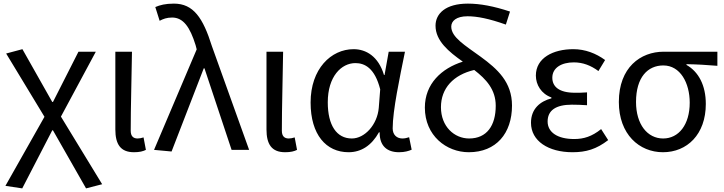

<svg xmlns="http://www.w3.org/2000/svg" viewBox="-20 -829 4002 1062"><path d="M103 213 269 -108H273L456 213L545 190L317 -184L510 -543H414L273 -265H269L104 -557L14 -533L226 -183L10 199Z M721 13C752 13 771 8 787 0L774 -69C762 -65 751 -63 741 -63C718 -63 703 -75 703 -106C703 -237 708 -396 710 -543H618V-113C618 -32 646 13 721 13Z M929 9 1107 -451H1111L1261 0H1358L1152 -574C1103 -730 1050 -809 942 -809C894 -809 865 -801 839 -790L863 -714C882 -724 902 -732 932 -732C994 -732 1031 -679 1062 -579L1068 -556L832 0Z M1557 13C1588 13 1607 8 1623 0L1610 -69C1598 -65 1587 -63 1577 -63C1554 -63 1539 -75 1539 -106C1539 -237 1544 -396 1546 -543H1454V-113C1454 -32 1482 13 1557 13Z M1908 13C1978 13 2035 -24 2076 -97H2080C2079 -21 2122 13 2187 13C2219 13 2241 6 2257 -1L2243 -70C2232 -66 2218 -63 2206 -63C2176 -63 2152 -82 2152 -119C2152 -218 2191 -400 2220 -543H2130L2107 -414H2104C2073 -518 2004 -557 1936 -557C1811 -557 1698 -448 1698 -262C1698 -84 1784 13 1908 13ZM1926 -63C1842 -63 1793 -136 1793 -263C1793 -406 1868 -480 1946 -480C1997 -480 2053 -453 2083 -335L2075 -232C2067 -140 1998 -63 1926 -63Z M2573 13C2724 13 2812 -91 2812 -245C2812 -375 2732 -447 2639 -515C2551 -579 2476 -623 2476 -682C2476 -712 2503 -739 2566 -739C2619 -739 2685 -726 2778 -693L2801 -765C2711 -795 2635 -809 2568 -809C2444 -809 2389 -753 2389 -687C2389 -603 2462 -543 2540 -488C2422 -451 2330 -365 2330 -234C2330 -79 2449 13 2573 13ZM2419 -236C2419 -341 2488 -415 2603 -442C2669 -391 2722 -334 2722 -244C2722 -135 2673 -63 2575 -63C2493 -63 2419 -129 2419 -236Z M3147 13C3222 13 3279 -4 3344 -54L3305 -115C3254 -74 3209 -60 3156 -60C3064 -60 3009 -97 3009 -157C3009 -218 3054 -250 3143 -250C3170 -250 3196 -249 3227 -247V-318C3201 -316 3181 -316 3160 -316C3072 -316 3035 -350 3035 -399C3035 -455 3087 -484 3154 -484C3204 -484 3248 -467 3290 -436L3327 -497C3276 -534 3217 -557 3151 -557C3040 -557 2944 -509 2944 -411C2944 -360 2974 -310 3030 -290V-285C2969 -269 2917 -228 2917 -150C2917 -49 3013 13 3147 13Z M3647 13C3780 13 3884 -85 3884 -254C3884 -357 3844 -432 3777 -470V-474C3837 -473 3887 -470 3948 -465V-543H3651C3523 -543 3403 -456 3403 -265C3403 -86 3516 13 3647 13ZM3648 -63C3561 -63 3498 -141 3498 -265C3498 -402 3563 -467 3649 -467C3743 -467 3795 -370 3795 -261C3795 -139 3734 -63 3648 -63Z"/></svg>

Font: Microsoft YaHei
Style: Regular
Weight: 400
Designer: Ryoko NISHIZUKA 西塚涼子 (kana, bopomofo & ideographs); Paul D. Hunt (Latin, Greek & Cyrillic); Sandoll Communications 산돌커뮤니
Foundry: Adobe
Version: Version 2.001;hotconv 1.0.111;makeotfexe 2.5.65597